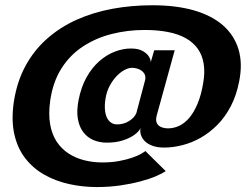

<svg xmlns="http://www.w3.org/2000/svg" viewBox="-20 -707 979 745"><path d="M355.6 18.8Q403.1 18.8 445.7 12.7Q488.2 6.6 523.8 -2.9Q559.3 -12.3 584.7 -23.1Q610 -34 623.1 -43L544 -121Q540.5 -117.7 527.8 -110.3Q515.1 -102.9 493.5 -95.4Q472 -87.8 442.8 -82.3Q413.6 -76.7 376.8 -76.7Q340.4 -76.7 306.9 -85.2Q273.4 -93.6 246 -111.4Q218.6 -129.3 200 -157.4Q181.3 -185.6 174.5 -225.3Q167.6 -264.9 174.8 -316.4Q185.4 -390 218.8 -442.1Q252.1 -494.3 302.5 -527.1Q352.9 -559.9 414 -575.3Q475.1 -590.7 541.1 -590.7Q591.3 -590.7 631.3 -582.9Q671.4 -575.2 700.6 -558.9Q729.8 -542.6 747.3 -517.9Q764.9 -493.2 770.3 -459.7Q775.8 -426.2 768.3 -383.9Q760.7 -338.5 746.9 -305.3Q733.1 -272.1 715.3 -250.8Q697.5 -229.5 676.4 -219.3Q655.2 -209 632.6 -209Q617 -209 605.1 -214.1Q593.1 -219.1 588.2 -230.3Q583.2 -241.6 588.4 -260L657.9 -512H578.4L564.4 -464.1Q566.1 -473.2 558.7 -486.1Q551.3 -499 534.1 -508.9Q516.9 -518.8 488.1 -518.8Q457.2 -518.8 425.2 -506.5Q393.1 -494.2 364.8 -469.2Q336.5 -444.2 315.5 -406.5Q294.6 -368.9 284.7 -318.1Q276.8 -276.6 282.1 -245.9Q287.4 -215.1 302.9 -194.6Q318.4 -174 342.2 -163.7Q366 -153.5 394.7 -153.5Q429.1 -153.5 456 -162Q482.9 -170.5 500.9 -183.4Q519 -196.3 525.3 -210.1Q522.6 -197.9 526.6 -184.4Q530.6 -170.9 541.7 -159.5Q552.8 -148.2 571.7 -141.3Q590.6 -134.4 616.7 -134.4Q651 -134.4 687.5 -143.7Q724.1 -152.9 758.7 -172.5Q793.3 -192 823.5 -222.5Q853.7 -253 875.7 -295.2Q897.8 -337.4 908.2 -392.1Q921.9 -461.5 905.3 -516Q888.7 -570.6 845.1 -608.8Q801.5 -646.9 732.3 -666.8Q663.2 -686.6 571.3 -686.6Q490.6 -686.6 416.2 -672.9Q341.9 -659.2 277.5 -630.4Q213.2 -601.6 162.5 -556.7Q111.8 -511.9 78.6 -450.7Q45.5 -389.6 33.5 -310.9Q23.3 -239.8 35.8 -185.3Q48.2 -130.7 78.7 -92Q109.1 -53.2 152.5 -28.8Q195.8 -4.4 248.1 7.2Q300.3 18.8 355.6 18.8ZM434.3 -224.3Q415.8 -224.3 403.8 -237.2Q391.8 -250.1 388.2 -273.3Q384.6 -296.4 389.9 -327Q394 -351.9 405.2 -373.2Q416.5 -394.5 431.4 -410.5Q446.4 -426.4 462.4 -435.1Q478.4 -443.8 492.5 -443.8Q505.6 -443.8 518.3 -438.7Q531.1 -433.6 538.6 -423.3Q546.1 -413 543.5 -397.8L509.1 -268.3Q501.8 -250.4 480.9 -237.4Q460 -224.3 434.3 -224.3Z"/></svg>

Font: Anybody Thin
Style: Italic
Weight: 100
Italic angle: -10°
Designer: Tyler Finck
Foundry: Etcetera Type Company
Version: Version 1.114;gftools[0.9.25]